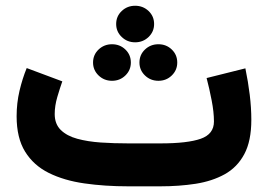

<svg xmlns="http://www.w3.org/2000/svg" viewBox="-20 -657 944 677"><path d="M544.9 0H432.1Q349.1 0 277.6 -10.3Q206.1 -20.5 152.3 -47.1Q98.6 -73.7 68.6 -122.1Q38.6 -170.4 38.6 -247.1Q38.6 -293.5 48.8 -336.9Q59.1 -380.4 74.2 -417L199.7 -370.1Q191.4 -346.7 182.1 -315.2Q172.9 -283.7 172.9 -254.9Q172.9 -219.7 194.3 -198.7Q215.8 -177.7 252.4 -167.7Q289.1 -157.7 335.4 -154.5Q381.8 -151.4 432.1 -151.4H546.4Q641.1 -151.4 687.7 -167.7Q734.4 -184.1 734.4 -228.5Q734.4 -261.7 726.3 -303.2Q718.3 -344.7 708.5 -381.8L845.2 -416Q855 -368.7 860.6 -322.8Q866.2 -276.9 866.2 -234.4Q866.2 -159.7 841.3 -113.3Q816.4 -66.9 772.2 -42.5Q728 -18.1 669.9 -9Q611.8 0 544.9 0ZM389.6 -572.3Q389.6 -599.6 409.2 -618.2Q428.7 -636.7 456.5 -636.7Q484.4 -636.7 503.9 -618.2Q523.4 -599.6 523.4 -572.3Q523.4 -545.4 503.9 -526.6Q484.4 -507.8 456.5 -507.8Q428.7 -507.8 409.2 -526.6Q389.6 -545.4 389.6 -572.3ZM471.7 -436.5Q471.7 -463.9 491.2 -482.4Q510.7 -501 538.6 -501Q566.4 -501 585.7 -482.4Q605 -463.9 605 -436.5Q605 -409.7 585.7 -390.9Q566.4 -372.1 538.6 -372.1Q510.7 -372.1 491.2 -390.9Q471.7 -409.7 471.7 -436.5ZM308.1 -436.5Q308.1 -463.9 327.6 -482.4Q347.2 -501 375 -501Q402.8 -501 422.1 -482.4Q441.4 -463.9 441.4 -436.5Q441.4 -409.7 422.1 -390.9Q402.8 -372.1 375 -372.1Q347.2 -372.1 327.6 -390.9Q308.1 -409.7 308.1 -436.5Z"/></svg>

Font: Vazirmatn RD UI FD Black
Style: Regular
Weight: 900
Designer: Saber Rastikerdar
Foundry: Saber Rastikerdar
Version: Version 33.003